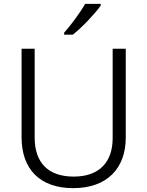

<svg xmlns="http://www.w3.org/2000/svg" viewBox="-20 -967 765 997"><path d="M503 -938V-947H422C397 -902 347 -835 313 -797V-787H358C407 -825 475 -898 503 -938ZM633 -252V-714H565V-249C565 -127 497 -50 363 -50C230 -50 160 -122 160 -253V-714H92V-254C92 -90 186 10 360 10C537 10 633 -94 633 -252Z"/></svg>

Font: Noto Kufi Arabic Light
Style: Regular
Weight: 300
Designer: Monotype Design Team, David Williams, Khaled Hosny
Foundry: Google LLC
Version: Version 2.109